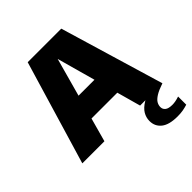

<svg xmlns="http://www.w3.org/2000/svg" viewBox="-258 -900 1290 1290"><g transform="rotate(-45 387.0 -255.0)"><path d="M2 0 223 -740H542L763 0H551L371.5 -647.5H390.5L212 0ZM186.5 -169.5 232 -339.5H532L577 -169.5ZM678 230Q598.5 230 560.2 199.5Q522 169 522 118Q522 85 539.2 56Q556.5 27 596.8 2.8Q637 -21.5 707 -41L763 0Q714 16.5 687.2 33.2Q660.5 50 650.2 67.2Q640 84.5 640 103Q640 124.5 656.2 137.2Q672.5 150 709 150Q722.5 150 738.8 147Q755 144 774.5 137.5V215Q754 221.5 731 225.8Q708 230 678 230Z"/></g></svg>

Font: Encode Sans SC Condensed Thin Black
Style: Regular
Weight: 900
Version: Version 3.002